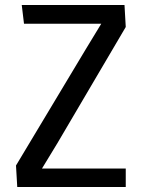

<svg xmlns="http://www.w3.org/2000/svg" viewBox="-20 -748 573 768"><path d="M483 0H49L44 -86L323 -551L385 -653H76L67 -728H478L483 -640L210 -176L148 -74H483Z"/></svg>

Font: Myanmar Chatu
Style: Regular
Weight: 400
Designer: Danh Hong
Foundry: Google Inc.
Version: Version 2.00 November 20, 2015